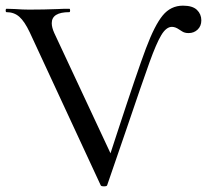

<svg xmlns="http://www.w3.org/2000/svg" viewBox="-22 -656 732 679"><path d="M1 -613Q-2 -613 -2 -619Q-2 -625 1 -625L32 -624Q58 -622 81 -622Q133 -622 183 -624Q198 -625 223 -625Q226 -625 226 -619Q226 -613 223 -613Q161 -613 161 -574Q161 -559 170 -539L379 -92L343 -35L393 -188Q463 -402 494 -484.5Q525 -567 553.5 -601.5Q582 -636 625 -636Q659 -636 674.5 -621Q690 -606 690 -584Q690 -564 677 -551.5Q664 -539 645 -539Q631 -539 622 -545Q613 -551 611 -552Q598 -561 586 -561Q566 -561 548.5 -532Q531 -503 506.5 -435Q482 -367 423 -193L357 -1Q356 3 346 3Q335 3 334 -1L83 -542Q65 -580 46.5 -596.5Q28 -613 1 -613Z"/></svg>

Font: Cormorant Garamond Medium
Style: Regular
Weight: 500
Designer: Christian Thalmann (Catharsis Fonts)
Foundry: Catharsis Fonts
Version: Version 4.000